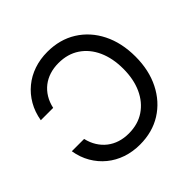

<svg xmlns="http://www.w3.org/2000/svg" viewBox="-188 -913 1099 1099"><g transform="rotate(-45 361.5 -363.5)"><path d="M343.3 11.7Q284.7 11.7 233.9 -5.6Q183.1 -22.9 143.1 -55.7Q103 -88.4 76.2 -134.5Q49.3 -180.7 40 -237.8H139.6Q148.4 -199.7 167 -170.2Q185.5 -140.6 211.9 -120.1Q238.3 -99.6 271.2 -89.1Q304.2 -78.6 342.8 -78.6Q417 -78.6 470.7 -114.7Q524.4 -150.9 553.5 -214.8Q582.5 -278.8 582.5 -363.3Q582.5 -448.2 553.5 -512.5Q524.4 -576.7 470.7 -612.8Q417 -648.9 342.8 -648.9Q304.2 -648.9 271 -638.4Q237.8 -627.9 211.4 -607.4Q185.1 -586.9 166.7 -556.9Q148.4 -526.9 140.1 -488.8H40Q49.8 -546.4 76.4 -592.5Q103 -638.7 143.1 -671.6Q183.1 -704.6 233.9 -721.9Q284.7 -739.3 343.3 -739.3Q443.8 -739.3 520 -691.7Q596.2 -644 638.7 -559.3Q681.2 -474.6 681.2 -363.3Q681.2 -252.9 638.4 -168.2Q595.7 -83.5 519.8 -35.9Q443.8 11.7 343.3 11.7Z"/></g></svg>

Font: Inter Cardless Display
Style: Regular
Weight: 400
Designer: Rasmus Andersson
Foundry: rsms
Version: Version 4.001;git-9221beed3